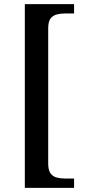

<svg xmlns="http://www.w3.org/2000/svg" viewBox="-20 -780 415 928"><path d="M100 128V-760H338V-715H295Q273 -715 254 -710Q235 -705 224 -690Q213 -675 213 -643V11Q213 42 224 57.5Q235 73 254 78Q273 83 295 83H338V128Z"/></svg>

Font: Noto Serif Hebrew Medium
Style: Regular
Weight: 500
Version: Version 2.003